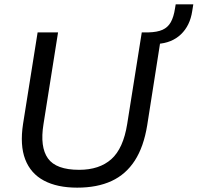

<svg xmlns="http://www.w3.org/2000/svg" viewBox="-20 -854 909 883"><path d="M335 9Q243 9 182 -23.5Q121 -56 96 -121Q71 -186 86 -284L153 -705H247L180 -283Q163 -178 200.5 -125.5Q238 -73 344 -73Q437 -73 492 -122Q547 -171 565 -284L632 -705H724L657 -278Q641 -179 600 -115.5Q559 -52 493 -21.5Q427 9 335 9ZM703 -652 659 -684 662 -705Q703 -706 727.5 -717Q752 -728 765.5 -752Q779 -776 785 -816L788 -834H869L864 -803Q854 -736 812 -696Q770 -656 703 -652Z"/></svg>

Font: Mulish ExtraLight Medium
Style: Italic
Weight: 500
Italic angle: -9°
Version: Version 3.603